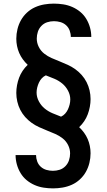

<svg xmlns="http://www.w3.org/2000/svg" viewBox="-20 -855 590 1060"><path d="M273 185Q247 185 221 181Q195 177 171 166.5Q147 156 127 139.5Q107 123 93.5 100.5Q80 78 73 52.5Q66 27 66 1H179Q179 19 185.5 36.5Q192 54 205.5 66Q219 78 236.5 83Q254 88 272 88Q292 88 310 82Q328 76 341.5 62Q355 48 361 29.5Q367 11 367 -8Q367 -32 356 -54Q345 -76 326 -91Q307 -106 285 -115.5Q263 -125 240.5 -134Q218 -143 196 -153Q174 -163 154.5 -177Q135 -191 119 -209Q103 -227 92 -248.5Q81 -270 75.5 -294Q70 -318 70 -342Q70 -363 74 -384.5Q78 -406 85.5 -426Q93 -446 105 -464Q117 -482 133 -497Q118 -511 106 -527.5Q94 -544 86 -562.5Q78 -581 74 -601Q70 -621 70 -641Q70 -668 76.5 -694.5Q83 -721 96 -744Q109 -767 129 -785.5Q149 -804 173.5 -815Q198 -826 224.5 -830.5Q251 -835 277 -835Q303 -835 329 -831Q355 -827 379 -816.5Q403 -806 423 -789.5Q443 -773 456.5 -750.5Q470 -728 477 -702.5Q484 -677 484 -651H371Q371 -669 364.5 -686.5Q358 -704 344.5 -716Q331 -728 313.5 -733Q296 -738 278 -738Q258 -738 240 -732Q222 -726 208.5 -712Q195 -698 189 -679.5Q183 -661 183 -642Q183 -618 194 -596Q205 -574 224 -559Q243 -544 265 -534.5Q287 -525 309.5 -516Q332 -507 354 -497Q376 -487 395.5 -473Q415 -459 431 -441Q447 -423 458 -401.5Q469 -380 474.5 -356Q480 -332 480 -308Q480 -287 476 -265.5Q472 -244 464.5 -224Q457 -204 445 -186Q433 -168 417 -153Q432 -139 444 -122.5Q456 -106 464 -87.5Q472 -69 476 -49Q480 -29 480 -9Q480 18 473.5 44.5Q467 71 454 94Q441 117 421 135.5Q401 154 376.5 165Q352 176 325.5 180.5Q299 185 273 185ZM317 -211Q330 -217 339.5 -227.5Q349 -238 355 -251Q361 -264 364.5 -278Q368 -292 368 -306Q368 -331 355.5 -354.5Q343 -378 323.5 -394Q304 -410 280.5 -420Q257 -430 233 -439Q220 -433 210.5 -422.5Q201 -412 195 -399Q189 -386 185.5 -372Q182 -358 182 -344Q182 -319 194.5 -295.5Q207 -272 226.5 -256Q246 -240 269.5 -230Q293 -220 317 -211Z"/></svg>

Font: Lode
Style: Bold
Weight: 700
Monospace: yes
Designer: Belleve Invis
Foundry: Belleve Invis
Version: Version 29.2.0; ttfautohint (v1.8.3)